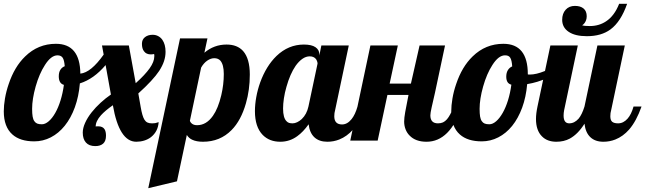

<svg xmlns="http://www.w3.org/2000/svg" viewBox="-35 -739 3392 1009"><path d="M399.9 -42Q399.9 -65.9 412.4 -93.5Q424.8 -121.1 446.8 -148.9Q467.3 -174.8 493.9 -199.2Q520.5 -223.6 547.9 -242.2L520 -397Q458 -323.7 384.8 -300.8Q378.9 -231.9 358.4 -175.3Q337.9 -118.7 305.2 -78.1Q273.4 -38.6 232.2 -17.3Q190.9 3.9 145 3.9Q70.8 3.9 30.3 -32.2Q-15.1 -72.3 -15.1 -153.8Q-15.1 -184.6 -8.8 -221.9Q-2.4 -259.3 10.7 -297.4Q41 -388.2 97.2 -442.4Q165 -508.8 258.8 -508.8Q385.7 -508.8 387.2 -352.1Q442.9 -357.4 509.8 -452.1L501 -500H642.1L678.2 -301.8Q727.1 -345.7 751.5 -380.1Q775.9 -414.6 775.9 -442.9V-449.7Q775.9 -452.1 774.9 -455.1Q765.1 -453.1 757.8 -453.1Q733.4 -453.1 721.7 -469.7Q710.9 -483.4 710.9 -508.8Q710.9 -531.2 726.8 -543.7Q742.7 -556.2 767.1 -556.2Q783.2 -556.2 796.1 -549.3Q809.1 -542.5 817.9 -530.3Q835 -505.9 835 -466.8Q835 -441.9 826.9 -417.5Q818.8 -393.1 801.8 -366.7Q769.5 -317.9 691.9 -248L704.1 -178.2Q712.4 -128.4 724.1 -109.9Q730.5 -99.6 739.7 -95.2Q749 -90.8 762.2 -90.8Q775.4 -90.8 782.5 -92.3Q789.6 -93.8 798.8 -97.2Q795.4 -47.9 758.8 -18.6Q742.7 -6.3 722.7 -0.2Q702.6 5.9 681.2 5.9Q591.3 5.9 558.1 -186Q517.1 -157.2 495.6 -133.3Q467.8 -102.1 467.8 -74.2Q470.7 -75.2 473.6 -75.2H481Q504.9 -75.2 514.6 -59.6Q522 -47.4 522 -25.9Q522 2.4 507.1 15.6Q492.2 28.8 465.8 28.8Q433.1 28.8 416.5 10Q399.9 -8.8 399.9 -42ZM255.4 -145.5Q271.5 -173.8 283.2 -211.7Q294.9 -249.5 300.8 -293Q273.9 -300.3 273.9 -337.9Q273.9 -358.9 282.2 -372.1Q290.5 -385.3 305.2 -391.1Q302.7 -423.3 294.2 -435.8Q285.6 -448.2 267.1 -448.2Q233.4 -448.2 201.2 -397.5Q171.4 -351.6 152.3 -284.2Q133.8 -218.3 133.8 -167Q133.8 -142.1 136.5 -126.5Q139.2 -110.8 145.5 -102.1Q151.4 -93.3 160.6 -89.6Q169.9 -85.9 185.1 -85.9Q202.6 -85.9 220.9 -101.6Q239.3 -117.2 255.4 -145.5Z M911.1 -537.1H1055.2L1039.1 -461.9Q1089.8 -504.9 1155.8 -504.9Q1211.9 -504.9 1242.7 -470.7Q1277.8 -430.7 1277.8 -347.2Q1277.8 -266.6 1257.3 -195.8Q1231.4 -105.5 1182.1 -55.7Q1121.6 5.9 1031.7 5.9Q997.1 5.9 974.6 -4.9Q957.5 -12.7 946.8 -29.8L895 213.9L744.1 250ZM1084 -130.4Q1111.3 -168.9 1127.9 -238.8Q1141.1 -294.9 1141.1 -350.1Q1141.1 -399.4 1123 -420.4Q1111.3 -433.1 1090.8 -433.1Q1072.8 -433.1 1054.2 -420.4Q1035.6 -407.7 1022 -383.8L962.9 -104Q966.3 -94.2 975.8 -87.6Q985.4 -81.1 1001 -81.1Q1049.3 -81.1 1084 -130.4Z M1345.7 -29.8Q1304.7 -71.8 1304.7 -154.8Q1304.7 -189.9 1311.8 -229Q1318.8 -268.1 1332.5 -306.2Q1363.8 -392.1 1418 -444.8Q1480.5 -504.9 1562 -504.9Q1602.5 -504.9 1622.8 -491Q1643.1 -477.1 1643.1 -454.1V-446.8L1653.8 -500H1797.9L1726.1 -160.2Q1721.7 -145.5 1721.7 -127.9Q1721.7 -85 1762.7 -85Q1790 -85 1812.5 -112.8Q1831.5 -136.2 1843.8 -179.2H1885.7Q1858.9 -103 1820.8 -58.6Q1788.6 -22 1748 -5.9Q1718.3 5.9 1685.1 5.9Q1642.6 5.9 1617.4 -17.3Q1592.3 -40.5 1586.9 -85.9Q1558.6 -45.9 1527.3 -23.4Q1487.3 5.9 1438 5.9Q1380.9 5.9 1345.7 -29.8ZM1550.8 -113.3Q1577.1 -138.7 1585.9 -179.2L1633.8 -404.8Q1633.8 -409.7 1631.6 -416.3Q1629.4 -422.9 1625.5 -428.7Q1613.8 -442.9 1592.8 -442.9Q1572.8 -442.9 1554 -429.7Q1535.2 -416.5 1518.6 -393.1Q1489.3 -350.6 1470.2 -282.2Q1461.4 -252 1457 -222.4Q1452.6 -192.9 1452.6 -168.9Q1452.6 -119.1 1471.2 -101.6Q1477.5 -94.7 1485.4 -92.8Q1493.2 -90.8 1502.9 -90.8Q1514.2 -90.8 1526.6 -96.7Q1539.1 -102.5 1550.8 -113.3Z M2117.7 -26.4Q2103.5 -40.5 2096.2 -59.8Q2088.9 -79.1 2088.9 -100.1Q2088.9 -118.7 2094.5 -150.4Q2100.1 -182.1 2111.8 -240.2H2001L1949.7 0H1805.7L1911.6 -500H2055.7L2012.7 -299.8H2124.5L2169.9 -500H2303.7L2251 -252L2233.4 -174.8Q2226.6 -144.5 2226.6 -132.8Q2226.6 -90.8 2266.6 -90.8Q2281.7 -90.8 2293 -95.9Q2304.2 -101.1 2314 -112.3Q2322.8 -122.6 2330.8 -137.7Q2338.9 -152.8 2350.6 -179.2H2392.6Q2329.6 5.9 2206.5 5.9Q2148.9 5.9 2117.7 -26.4Z M2381.8 -32.2Q2336.4 -72.3 2336.4 -153.8Q2336.4 -184.6 2342.8 -221.9Q2349.1 -259.3 2362.3 -297.4Q2392.6 -388.2 2448.7 -442.4Q2516.6 -508.8 2610.4 -508.8Q2738.8 -508.8 2738.8 -349.1V-348.1Q2741.7 -347.2 2743.7 -347.2H2749.5Q2782.7 -347.2 2828.1 -365.7Q2868.2 -382.3 2903.8 -407.2L2912.6 -379.9Q2883.3 -349.1 2837.2 -327.6Q2791 -306.2 2735.4 -296.9Q2729.5 -229 2709 -173.1Q2688.5 -117.2 2656.2 -77.1Q2624.5 -38.1 2583.5 -17.1Q2542.5 3.9 2496.6 3.9Q2422.4 3.9 2381.8 -32.2ZM2606.9 -146Q2623 -174.3 2634.8 -212.4Q2646.5 -250.5 2652.3 -293.9Q2637.7 -297.9 2631.6 -308.6Q2625.5 -319.3 2625.5 -335.9Q2625.5 -356.4 2633.8 -370.1Q2642.1 -383.8 2656.7 -390.1Q2654.8 -421.9 2646.5 -435.5Q2642.1 -442.4 2635.5 -445.3Q2628.9 -448.2 2618.7 -448.2Q2585 -448.2 2552.7 -397.5Q2522.9 -351.6 2503.9 -284.2Q2485.4 -218.3 2485.4 -167Q2485.4 -142.1 2488 -126.5Q2490.7 -110.8 2497.1 -102.1Q2502.9 -93.3 2512.2 -89.6Q2521.5 -85.9 2536.6 -85.9Q2554.2 -85.9 2572.5 -101.8Q2590.8 -117.7 2606.9 -146Z M2919.4 -634.8Q2919.4 -667.5 2937.5 -687.7Q2955.6 -708 2986.3 -708Q3015.6 -708 3032 -694.1Q3048.3 -680.2 3048.3 -653.8Q3048.3 -642.1 3044.9 -632.8Q3038.6 -615.2 3024.4 -606Q3036.1 -602.1 3064.5 -602.1Q3112.3 -602.1 3149.4 -626.5Q3193.8 -655.3 3218.8 -719.2H3260.7Q3228 -625 3173.3 -584.5Q3125 -548.8 3049.3 -548.8Q2987.3 -548.8 2953.4 -571.8Q2919.4 -594.7 2919.4 -634.8ZM2813 -22.5Q2781.7 -53.7 2781.7 -113.8Q2781.7 -142.1 2789.6 -179.2L2857.4 -500H3001.5L2929.7 -160.2Q2926.8 -145 2926.8 -131.8Q2926.8 -90.8 2956.5 -90.8Q2983.9 -90.8 3005.9 -115.7Q3023.4 -136.7 3036.6 -179.2L3104.5 -500H3248.5L3176.8 -160.2Q3172.4 -145.5 3172.4 -127.9Q3172.4 -107.4 3182.1 -99.1Q3191.9 -90.8 3213.4 -90.8Q3241.2 -90.8 3263.2 -115.7Q3282.7 -137.7 3294.4 -179.2H3336.4Q3309.6 -103 3271.5 -58.6Q3239.3 -22 3198.7 -5.9Q3168.9 5.9 3135.7 5.9Q3092.8 5.9 3067.4 -18.1Q3042 -42 3036.6 -88.9Q3002.4 -34.2 2959.5 -10.7Q2928.7 5.9 2888.7 5.9Q2840.8 5.9 2813 -22.5Z"/></svg>

Font: Pattaya
Style: Regular
Weight: 400
Designer: Pablo Impallari / Thai characters Designed by Thanarat Vachiruckul and Suppakit Chalermlarp
Foundry: Pablo Impallari
Version: Version 2.001